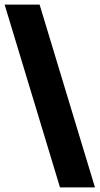

<svg xmlns="http://www.w3.org/2000/svg" viewBox="-38 -726 430 829"><path d="M372 83H221L-18 -706H133Z"/></svg>

Font: Bricolage Grotesque 72pt ExtraBold
Style: Regular
Weight: 800
Designer: Mathieu Triay
Foundry: Atelier Triay
Version: Version 1.001;gftools[0.9.33.dev8+g029e19f]